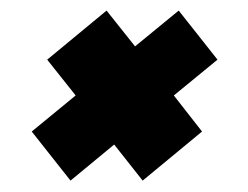

<svg xmlns="http://www.w3.org/2000/svg" viewBox="-20 -472 458 354"><path d="M243 -139 190.5 -205.5 110 -139 38.5 -229.5 119.5 -296 67 -362 176.5 -452.5 229 -386.5 309.5 -452.5 381 -362 300.5 -296 352.5 -229.5ZM264 -227.5V-227L210.5 -294.5L295.5 -364.5L211 -294.5L157 -363L157.5 -363.5L211 -295L131 -229L130.5 -229.5L210.5 -295.5Z"/></svg>

Font: Tourney Black
Style: Italic
Weight: 900
Italic angle: -12°
Version: Version 1.015